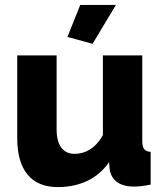

<svg xmlns="http://www.w3.org/2000/svg" viewBox="-20 -750 667 780"><path d="M356 -572 451 -730H306L254 -600ZM50 -189C50 -59 107 10 214 10C302 10 375 -22 423 -91L426 -59C434 -16 468 8 524 8C541 8 562 6 592 0V-133C567 -135 558 -146 558 -178V-525H398V-201C367 -146 325 -125 283 -125C236 -125 210 -160 210 -224V-525H50Z"/></svg>

Font: FIGSv2-sans-serif ExtraBold
Style: Regular
Weight: 800
Designer: Matt McInerney, Pablo Impallari, Rodrigo Fuenzalida,Mirko Velimirovic
Foundry: Matt McInerney, Pablo Impallari, Rodrigo Fuenzalida
Version: Version 4.021;hotconv 1.0.109;makeotfexe 2.5.65596